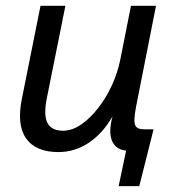

<svg xmlns="http://www.w3.org/2000/svg" viewBox="-20 -510 590 655"><path d="M503.9 -68.8 455.1 125H384.8L410.2 3.9Q374.5 0 362.1 -29.8Q349.6 -59.6 363.8 -112.8Q330.1 -54.2 282.5 -22.7Q234.9 8.8 179.2 8.8Q101.6 8.8 68.8 -38.1Q36.1 -85 55.2 -175.8L118.2 -490.2H203.1L140.1 -176.8Q127.9 -117.7 141.8 -90.8Q155.8 -64 194.8 -64Q226.1 -64 257.1 -85.4Q288.1 -106.9 314.9 -141.4Q341.8 -175.8 361.6 -218.8Q381.3 -261.7 390.1 -305.2L426.8 -490.2H512.2L443.8 -144Q439.5 -120.6 438.7 -105.7Q438 -90.8 441.4 -82.8Q444.8 -74.7 452.9 -71.8Q460.9 -68.8 474.1 -68.8Z"/></svg>

Font: Code New Roman
Style: Italic
Weight: 400
Italic angle: -11°
Monospace: yes
Designer: Sam Radian
Foundry: Code New Roman
Version: Version 1.508 October 19, 2014